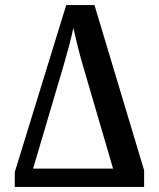

<svg xmlns="http://www.w3.org/2000/svg" viewBox="-20 -734 625 754"><path d="M38 0H546V-65L351 -714H240L38 -58ZM110 -72 228 -471C246 -533 259 -580 268 -624C278 -580 293 -517 311 -458L424 -72Z"/></svg>

Font: Noto Serif Condensed Semi
Style: Regular
Weight: 600
Width: 3
Designer: Monotype Design Team
Foundry: Monotype Imaging Inc.
Version: Version 1.002